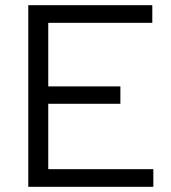

<svg xmlns="http://www.w3.org/2000/svg" viewBox="-20 -720 659 740"><path d="M89 0V-700H567V-632H166V-387H444V-320H166V-68H571V0Z"/></svg>

Font: Red Hat Text
Style: Regular
Weight: 400
Designer: Pentagram, MCKL
Foundry: MCKL
Version: Version 1.030